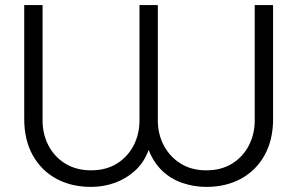

<svg xmlns="http://www.w3.org/2000/svg" viewBox="-20 -720 1166 753"><path d="M337 13Q260 13 201 -19Q142 -51 108.5 -111Q75 -171 75 -253V-700H147V-247Q147 -194 170 -149.5Q193 -105 236 -78.5Q279 -52 337 -52Q396 -52 438.5 -78.5Q481 -105 504 -149.5Q527 -194 527 -247V-700H599V-247Q599 -194 622.5 -149.5Q646 -105 688.5 -78.5Q731 -52 789 -52Q848 -52 890.5 -78.5Q933 -105 956 -149.5Q979 -194 979 -247V-700H1051V-253Q1051 -171 1017.5 -111Q984 -51 925 -19Q866 13 789 13Q741 13 695.5 -2.5Q650 -18 616 -50.5Q582 -83 563 -132Q545 -83 510 -51Q475 -19 430.5 -3Q386 13 337 13Z"/></svg>

Font: MuseoModerno Thin Light
Style: Regular
Weight: 300
Version: Version 1.003